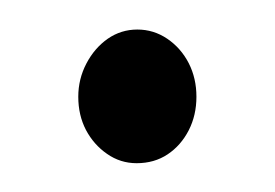

<svg xmlns="http://www.w3.org/2000/svg" viewBox="-20 -103 186 130"><path d="M72.5 7.5Q61.5 7.5 52.5 1.2Q43.5 -5 38.2 -15Q33 -25 33 -37.5Q33 -49.5 38.5 -60Q44 -70.5 53 -76.8Q62 -83 73 -83Q84 -83 93.2 -76.8Q102.5 -70.5 107.8 -60.2Q113 -50 113 -37.5Q113 -25 107.8 -14.8Q102.5 -4.5 93.5 1.5Q84.5 7.5 72.5 7.5Z"/></svg>

Font: Fraunces 120pt Light
Style: Regular
Weight: 300
Version: Version 1.000;[b76b70a41]